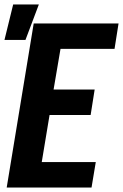

<svg xmlns="http://www.w3.org/2000/svg" viewBox="-22 -840 551 860"><path d="M8 0 129 -735H509L491 -621H249L218 -439H402L384 -325H200L165 -114H407L388 0ZM-2 -661 37 -820H152L92 -661Z"/></svg>

Font: Iosevka Term Curly Hv Obl
Style: Regular
Weight: 900
Italic angle: -9°
Designer: Belleve Invis
Foundry: Belleve Invis
Version: Version 32.3.0